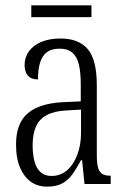

<svg xmlns="http://www.w3.org/2000/svg" viewBox="-20 -688 469 718"><path d="M156 10Q122 10 96.5 -7.5Q71 -25 55.5 -60Q40 -95 40 -148Q40 -227 84 -264.5Q128 -302 218 -306L282 -309V-372Q282 -417 275 -446.5Q268 -476 250.5 -491Q233 -506 203 -506Q173 -506 155.5 -493Q138 -480 130 -454.5Q122 -429 122 -391Q97 -391 84.5 -405Q72 -419 72 -445Q72 -474 88.5 -496.5Q105 -519 135 -531.5Q165 -544 207 -544Q274 -544 308 -504.5Q342 -465 342 -369V-108Q342 -76 347 -60Q352 -44 362.5 -37.5Q373 -31 391 -31H394V0H296L287 -89H283Q268 -61 252 -38Q236 -15 213.5 -2.5Q191 10 156 10ZM172 -30Q206 -30 230.5 -51Q255 -72 269 -109Q283 -146 283 -191V-278L229 -275Q183 -273 154.5 -257.5Q126 -242 114 -213.5Q102 -185 102 -145Q102 -111 109 -84.5Q116 -58 132 -44Q148 -30 172 -30ZM97 -624V-668H322V-624Z"/></svg>

Font: Noto Serif Khmer ExtraCondensed Light
Style: Regular
Weight: 300
Width: 2
Designer: Danh Hong and the Monotype Design Team
Foundry: Monotype Imaging Inc.
Version: Version 2.004